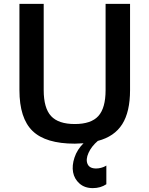

<svg xmlns="http://www.w3.org/2000/svg" viewBox="-20 -719 770 989"><path d="M649.9 -254.9Q649.9 -143.1 609.6 -79.3Q569.3 -15.6 483.9 6.8Q451.2 34.7 436 68.4Q420.9 102.1 430.9 125.5Q440.9 148.9 475.1 148.9Q487.8 148.9 501 145.3Q514.2 141.6 521 137.7L527.8 133.8V230Q498 250 458 250Q416 250 389.4 226.3Q362.8 202.6 356.4 168Q350.1 133.3 363.8 92.3Q377.4 51.3 410.2 19Q381.8 21 365.2 21Q215.3 21 147.7 -44.4Q80.1 -109.9 80.1 -254.9V-699.2H205.1V-254.9Q205.1 -162.6 242.9 -121.3Q280.8 -80.1 365.2 -80.1Q449.2 -80.1 486.6 -121.3Q523.9 -162.6 523.9 -254.9V-699.2H649.9Z"/></svg>

Font: Fivo Sans Modern Med
Style: Regular
Weight: 450
Designer: Alexander Slobzheninov
Foundry: Alexander Slobzheninov
Version: 1.0